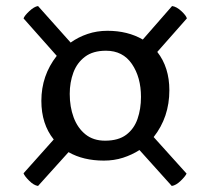

<svg xmlns="http://www.w3.org/2000/svg" viewBox="-20 -605 696 636"><path d="M324 -73Q256 -73 207 -101L106 11Q92 9 76.5 -6.5Q61 -22 58 -31L158 -143Q117 -194 117 -271Q117 -355 168 -420L58 -544Q61 -553 77 -568Q93 -583 106 -585L214 -464Q239 -482 270 -492.5Q301 -503 336 -503Q403 -503 453 -474L550 -585Q565 -583 581 -568Q597 -553 599 -544L501 -433Q541 -382 541 -306Q541 -217 489 -151L598 -30Q594 -21 578.5 -6Q563 9 549 11L442 -108Q417 -92 387.5 -82.5Q358 -73 324 -73ZM328 -139Q372 -139 398 -158.5Q424 -178 435.5 -211Q447 -244 447 -284Q447 -349 417 -393Q387 -437 331 -437Q288 -437 261.5 -417Q235 -397 223 -364.5Q211 -332 211 -294Q211 -251 224 -216Q237 -181 263 -160Q289 -139 328 -139Z"/></svg>

Font: Petrona SemiBold
Style: Regular
Weight: 600
Designer: Ringo R. Seeber
Foundry: Ringo R. Seeber
Version: Version 2.001; ttfautohint (v1.8.3)